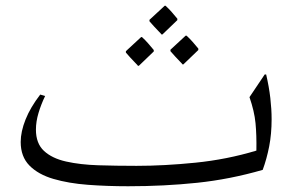

<svg xmlns="http://www.w3.org/2000/svg" viewBox="-20 -630 1028 668"><path d="M906 -371Q916 -328 920.5 -289Q925 -250 925 -215Q925 -164 916.5 -120.5Q908 -77 894 -39Q780 -6 665.5 6Q551 18 426 18Q353 18 286 13Q219 8 166 -7.5Q113 -23 82.5 -54Q52 -85 52 -136Q52 -172 69 -214.5Q86 -257 120 -301L137 -296Q123 -267 114 -237Q105 -207 105 -179Q105 -131 133 -105Q161 -79 210 -68Q259 -57 322 -55Q385 -53 455 -53Q551 -53 660 -64Q769 -75 872 -106Q873 -160 869 -201.5Q865 -243 848 -292L901 -371ZM542 -510Q541 -512 533 -520Q525 -528 515.5 -538.5Q506 -549 500 -556V-561L553 -610H556Q568 -599 577.5 -588Q587 -577 597 -565V-560L545 -510ZM615 -406Q614 -408 606 -416Q598 -424 588.5 -434.5Q579 -445 573 -452V-457L626 -506H629Q641 -495 650.5 -484Q660 -473 670 -461V-456L618 -406ZM460 -401Q459 -403 451 -411Q443 -419 433.5 -429.5Q424 -440 418 -447V-452L471 -501H474Q486 -490 495.5 -479Q505 -468 515 -456V-451L463 -401Z"/></svg>

Font: Bona Nova SC
Style: Italic
Weight: 400
Italic angle: -4°
Designer: Mateusz Machalski
Foundry: Capitalics
Version: Version 4.001; ttfautohint (v1.8.4.7-5d5b)